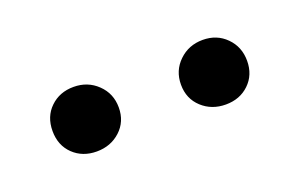

<svg xmlns="http://www.w3.org/2000/svg" viewBox="-31 -767 362 232"><g transform="rotate(-20 150.0 -651.5)"><path d="M202.4 -621.3Q189.9 -632.8 189.9 -650.9Q189.9 -668.9 202.4 -680.9Q214.8 -692.9 232.9 -692.9Q251 -692.9 262.9 -680.9Q274.9 -668.9 274.9 -650.9Q274.9 -632.8 262.9 -621.3Q251 -609.9 232.9 -609.9Q214.8 -609.9 202.4 -621.3ZM36.9 -621.3Q24.9 -632.8 24.9 -651.4Q24.9 -669.9 36.9 -681.4Q48.8 -692.9 66.9 -692.9Q85 -692.9 97.4 -680.9Q109.9 -668.9 109.9 -650.9Q109.9 -632.8 97.4 -621.3Q85 -609.9 66.9 -609.9Q48.8 -609.9 36.9 -621.3Z"/></g></svg>

Font: Nunito-Light
Style: Regular
Weight: 300
Designer: Vernon Adams
Foundry: newtypography
Version: Version 3.000